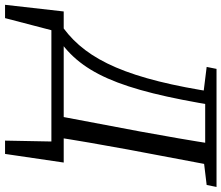

<svg xmlns="http://www.w3.org/2000/svg" viewBox="-116 -630 898 779"><g transform="rotate(90 333.5 -241.0)"><path d="M-36 188H18L72 -19L48 0H535L519 -21L515 188H569L604 -50H-9L-36 188ZM85 -17C239 -111 309 -270 374 -670H320C266 -313 189 -146 60 -50L85 -17ZM216 -630 337 -615H346L358 -670H224L216 -630ZM346 -624H566L575 -670H355L346 -624ZM410 0H498C514 -103 532 -207 551 -310L619 -670H531C515 -567 497 -463 478 -360L410 0ZM552 -615H571L695 -630L703 -670H563L552 -615Z"/></g></svg>

Font: Source Serif Variable
Style: Italic
Weight: 389
Italic angle: -12°
Designer: Frank Grießhammer
Foundry: Adobe Systems Incorporated
Version: Version 3.001;hotconv 1.0.111;makeotfexe 2.5.65597